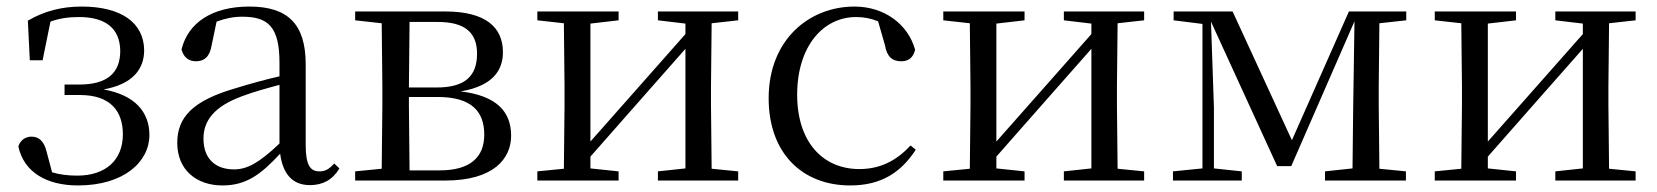

<svg xmlns="http://www.w3.org/2000/svg" viewBox="-20 -551 5057 586"><path d="M218 15C358 15 436 -57 436 -139C436 -208 393 -261 296 -278C385 -294 420 -340 420 -398C419 -481 351 -531 229 -531C168 -531 115 -517 65 -488L71 -367H110L134 -485C161 -495 189 -499 221 -499C304 -499 346 -463 347 -396C347 -329 308 -293 222 -293H177V-261H224C318 -261 355 -211 355 -141C355 -62 302 -15 216 -15C187 -15 163 -18 139 -25L122 -89C114 -121 98 -134 76 -134C59 -134 42 -124 36 -104C53 -25 123 15 218 15Z M926 14C965 14 995 -2 1016 -37L1000 -52C984 -34 972 -28 955 -28C928 -28 913 -45 913 -108V-355C913 -479 857 -531 741 -531C628 -531 554 -482 534 -400C540 -377 555 -364 578 -364C603 -364 620 -377 626 -413L641 -485C668 -495 693 -500 719 -500C798 -500 833 -470 833 -359V-318C789 -308 742 -295 700 -282C568 -244 521 -193 521 -115C521 -32 580 15 659 15C731 15 776 -18 835 -82C843 -22 871 14 926 14ZM833 -113C770 -53 734 -34 694 -34C638 -34 601 -66 601 -128C601 -183 634 -226 718 -257C752 -270 792 -281 833 -292Z M1144 0H1339C1487 0 1540 -67 1540 -137C1540 -210 1496 -259 1386 -272C1486 -289 1515 -338 1515 -392C1515 -467 1463 -516 1339 -516H1064V-489L1145 -480L1147 -288V-229L1145 -36L1064 -28V0ZM1230 -484H1316C1401 -484 1436 -450 1436 -387C1436 -317 1397 -284 1313 -284H1228ZM1228 -255H1316C1420 -255 1458 -210 1458 -140C1458 -71 1415 -31 1322 -31H1230L1228 -229Z M1988 -489 2072 -479V-447L1912 -266L1782 -119V-479L1868 -489V-516H1620V-489L1701 -480L1703 -288V-229L1701 -36L1620 -28V0H1868V-28L1782 -37V-73L1937 -249L2072 -402V-37L1988 -28V0H2233V-28L2152 -36L2150 -229V-288L2152 -480L2233 -489V-516H1988Z M2575 15C2670 15 2730 -25 2775 -94L2759 -107C2714 -58 2663 -35 2603 -35C2491 -35 2413 -118 2413 -262C2413 -408 2491 -499 2593 -499C2616 -499 2638 -495 2660 -486L2681 -413C2687 -378 2703 -364 2731 -364C2753 -364 2767 -375 2773 -399C2751 -479 2677 -531 2588 -531C2450 -531 2326 -430 2326 -251C2326 -84 2428 15 2575 15Z M3227 -489 3311 -479V-447L3151 -266L3021 -119V-479L3107 -489V-516H2859V-489L2940 -480L2942 -288V-229L2940 -36L2859 -28V0H3107V-28L3021 -37V-73L3176 -249L3311 -402V-37L3227 -28V0H3472V-28L3391 -36L3389 -229V-288L3391 -480L3472 -489V-516H3227Z M3650 0H3770V-28L3685 -37V-223L3676 -485L3878 -44H3921L4114 -486L4110 -222L4108 -37L4024 -28V0H4271V-28L4190 -36L4188 -229V-288L4190 -480L4272 -489V-516H4097L3923 -123L3742 -516H3562V-489L3650 -478V-37L3560 -28V0Z M4727 -489 4811 -479V-447L4651 -266L4521 -119V-479L4607 -489V-516H4359V-489L4440 -480L4442 -288V-229L4440 -36L4359 -28V0H4607V-28L4521 -37V-73L4676 -249L4811 -402V-37L4727 -28V0H4972V-28L4891 -36L4889 -229V-288L4891 -480L4972 -489V-516H4727Z"/></svg>

Font: Noto Serif CJK KR
Style: Regular
Weight: 400
Designer: Ryoko NISHIZUKA 西塚涼子 (kana & ideographs); Frank Grießhammer (Latin, Greek & Cyrillic); Wenlong ZHANG 张文龙 (bopomofo); San
Foundry: Adobe
Version: Version 2.001;hotconv 1.1.0;makeotfexe 2.6.0